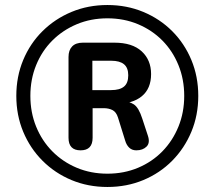

<svg xmlns="http://www.w3.org/2000/svg" viewBox="-20 -735 855 765"><path d="M408 10Q331 10 265 -17.5Q199 -45 149.5 -94.5Q100 -144 72.5 -210Q45 -276 45 -353Q45 -430 72.5 -496Q100 -562 149.5 -611Q199 -660 265 -687.5Q331 -715 408 -715Q485 -715 551 -687.5Q617 -660 666 -611Q715 -562 742.5 -496Q770 -430 770 -353Q770 -276 742.5 -210Q715 -144 666 -94.5Q617 -45 551 -17.5Q485 10 408 10ZM408 -43Q474 -43 530 -66.5Q586 -90 627 -132Q668 -174 691 -230.5Q714 -287 714 -353Q714 -419 691 -475.5Q668 -532 627 -573.5Q586 -615 530 -638.5Q474 -662 408 -662Q342 -662 286 -638.5Q230 -615 188.5 -573.5Q147 -532 124 -475.5Q101 -419 101 -353Q101 -287 124 -230.5Q147 -174 188.5 -132Q230 -90 286 -66.5Q342 -43 408 -43ZM301 -136Q253 -136 253 -186V-508Q253 -535 267.5 -550Q282 -565 310 -565H436Q507 -565 544.5 -530.5Q582 -496 582 -440Q582 -382 545 -351.5Q508 -321 441 -321L463 -332Q494 -332 513.5 -319Q533 -306 547 -262L569 -195Q579 -166 564 -151Q549 -136 523 -136Q506 -136 495 -146.5Q484 -157 479 -174L450 -267Q443 -289 428 -296.5Q413 -304 393 -304H333L349 -315V-186Q349 -136 301 -136ZM348 -376H423Q457 -376 474 -390Q491 -404 491 -435Q491 -465 474 -479Q457 -493 423 -493H348Z"/></svg>

Font: Nunito ExtraLight
Style: Bold
Weight: 700
Version: Version 3.602